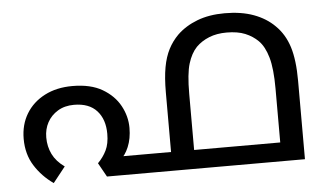

<svg xmlns="http://www.w3.org/2000/svg" viewBox="-44 -636 1218 713"><g transform="rotate(-5 564.5 -279.5)"><path d="M229 -346Q297 -346 340.5 -320.5Q384 -295 405.5 -255.5Q427 -216 427 -173Q427 -133 414 -102Q401 -71 382 -57L357 -70H634V0H328L299 -52Q319 -72 331 -96.5Q343 -121 343 -158Q343 -212 314 -244Q285 -276 229 -276Q194 -276 168.5 -260.5Q143 -245 129.5 -220Q116 -195 116 -164Q116 -130 130 -101.5Q144 -73 175 -51L129 7Q86 -23 59 -66Q32 -109 32 -166Q32 -219 56.5 -259.5Q81 -300 125.5 -323Q170 -346 229 -346ZM816 -566Q878 -566 924 -549Q970 -532 1001 -501Q1035 -468 1050.5 -419Q1066 -370 1066 -292V0H573V-292Q573 -347 580 -385.5Q587 -424 601.5 -452Q616 -480 638 -502Q669 -532 713.5 -549Q758 -566 816 -566ZM817 -494Q780 -494 751.5 -482.5Q723 -471 703 -451Q682 -429 670.5 -391.5Q659 -354 659 -279V-70H980V-271Q980 -345 968 -387Q956 -429 934 -451Q914 -471 886 -482.5Q858 -494 817 -494Z"/></g></svg>

Font: umalayalam15
Style: Book
Weight: 400
Designer: Jelle Bosma - Monotype Design Team
Foundry: Monotype Imaging Inc.
Version: Version 2.003